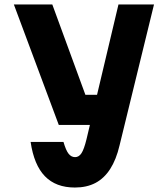

<svg xmlns="http://www.w3.org/2000/svg" viewBox="-20 -820 740 859"><path d="M214 -800 362 -396H498L452 -261H243L42 -800ZM510 -800H669L515 -170Q500 -106 473 -64Q446 -22 407 -1.5Q368 19 315 19Q230 19 181 -31.5Q132 -82 117 -185H264Q275 -147 287 -132Q299 -117 316 -117Q333 -117 344.5 -134.5Q356 -152 367 -197Z"/></svg>

Font: Martian Mono
Style: Bold
Weight: 700
Designer: Roman Shamin
Foundry: Evil Martians
Version: Version 1.000